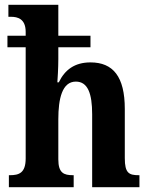

<svg xmlns="http://www.w3.org/2000/svg" viewBox="-20 -780 623 800"><path d="M17 0H287V-50H284C246 -50 223 -59 223 -116V-283C223 -369 239 -440 296 -440C346 -440 364 -390 364 -304V0H561V-50H558C517 -50 500 -59 500 -121V-326C500 -461 451 -520 357 -520C291 -520 250 -489 225 -437H219C220 -450 223 -496 223 -534V-583H357V-631H223V-760H15V-710H26C53 -710 87 -702 87 -647V-631H11V-583H87V-120C87 -59 59 -50 21 -50H17Z"/></svg>

Font: Noto Serif Armenian Condensed
Style: Bold
Weight: 700
Width: 3
Designer: Monotype Design Team
Foundry: Monotype Imaging Inc.
Version: Version 2.008